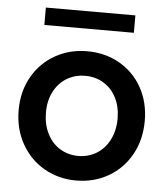

<svg xmlns="http://www.w3.org/2000/svg" viewBox="-51 -740 690 794"><g transform="rotate(5 294.0 -343.0)"><path d="M32.2 -262.2Q32.2 -339.4 66.7 -400.1Q101.1 -460.9 160.9 -494.9Q220.7 -528.8 293.9 -528.8Q368.2 -528.8 428 -494.9Q487.8 -460.9 521.7 -400.4Q555.7 -339.8 555.7 -262.2Q555.7 -184.1 521.5 -122.6Q487.3 -61 427.5 -26.6Q367.7 7.8 293.9 7.8Q220.7 7.8 160.9 -26.6Q101.1 -61 66.7 -122.6Q32.2 -184.1 32.2 -262.2ZM442.9 -262.2Q442.9 -310.5 424.1 -347.9Q405.3 -385.3 371.3 -406Q337.4 -426.8 294.4 -426.8Q252 -426.8 218 -406.2Q184.1 -385.7 164.8 -348.4Q145.5 -311 145.5 -262.2Q145.5 -212.9 164.6 -174.6Q183.6 -136.2 217.5 -115.2Q251.5 -94.2 293.9 -94.2Q336.4 -94.2 370.4 -115.2Q404.3 -136.2 423.6 -174.6Q442.9 -212.9 442.9 -262.2ZM107.4 -693.8H479V-621.6H107.4Z"/></g></svg>

Font: Reddit Sans SemiBold
Style: Regular
Weight: 600
Designer: Stephen Hutchings
Foundry: Reddit
Version: Version 1.013